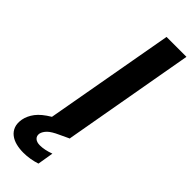

<svg xmlns="http://www.w3.org/2000/svg" viewBox="-377 -720 955 955"><g transform="rotate(45 101.0 -242.5)"><path d="M136 198Q115 205 91.5 209Q68 213 44 213Q17 213 -7 207Q-31 201 -48.5 187.5Q-66 174 -74 153Q-82 132 -77 102Q-71 71 -49.5 42.5Q-28 14 19 -14L141 -698H281L158 -3L159 -1H158V0H157L108 23Q70 40 54 56Q38 72 34 89Q31 107 42.5 118Q54 129 77 129Q109 129 150 114L136 198Z"/></g></svg>

Font: SVN-Poppins SemiBold
Style: Italic
Weight: 600
Italic angle: -10°
Designer: Ninad Kale (Devanagari), Jonny Pinhorn (Latin)
Foundry: Indian Type Foundry
Version: Version 3.002 2017; ttfautohint (v1.8.3)